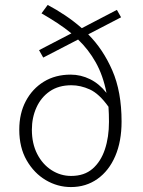

<svg xmlns="http://www.w3.org/2000/svg" viewBox="-20 -745 577 777"><path d="M267 12Q213 12 165.5 -16Q118 -44 88 -96Q58 -148 58 -220Q58 -286 84.5 -336Q111 -386 157.5 -414.5Q204 -443 266 -443Q307 -443 344.5 -424.5Q382 -406 411 -369Q397 -440 367.5 -492.5Q338 -545 296 -585L155 -512L138 -542L269 -610Q242 -632 211.5 -652Q181 -672 148 -691L173 -725Q209 -706 244 -682.5Q279 -659 311 -631L453 -705L470 -675L337 -606Q397 -546 434.5 -460Q472 -374 472 -253Q472 -173 446.5 -113.5Q421 -54 374.5 -21Q328 12 267 12ZM109 -220Q109 -164 130.5 -122Q152 -80 188.5 -56.5Q225 -33 268 -33Q321 -33 354.5 -62Q388 -91 404.5 -140.5Q421 -190 421 -252Q421 -284 419 -313Q381 -366 343.5 -383Q306 -400 269 -400Q217 -400 181.5 -375.5Q146 -351 127.5 -310Q109 -269 109 -220Z"/></svg>

Font: Assistant Light
Style: Regular
Weight: 300
Designer: Hebrew By Ben Nathan, Latin by Paul Hunt
Version: Version 3.000